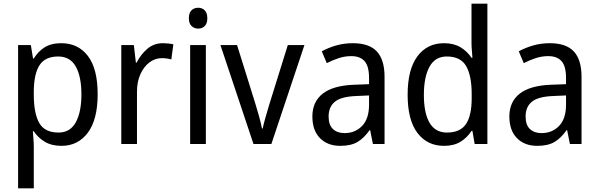

<svg xmlns="http://www.w3.org/2000/svg" viewBox="-20 -780 3245 1040"><path d="M312 -546Q403 -546 456 -477Q509 -408 509 -269Q509 -133 456 -61.5Q403 10 313 10Q259 10 222 -12.5Q185 -35 163 -69H158Q159 -51 161 -28Q163 -5 163 13V240H78V-536H147L159 -463H163Q186 -501 221.5 -523.5Q257 -546 312 -546ZM295 -474Q225 -474 194.5 -427.5Q164 -381 163 -286V-268Q163 -166 192.5 -114Q222 -62 297 -62Q360 -62 390.5 -117.5Q421 -173 421 -269Q421 -365 390.5 -419.5Q360 -474 295 -474Z M862 -546Q876 -546 891 -544.5Q906 -543 919 -540L908 -458Q884 -465 856 -465Q820 -465 789.5 -442Q759 -419 740.5 -378Q722 -337 722 -284V0H637V-536H705L716 -441H720Q743 -486 778.5 -516Q814 -546 862 -546Z M1054 -738Q1075 -738 1089 -724Q1103 -710 1103 -681Q1103 -653 1089 -639Q1075 -625 1054 -625Q1032 -625 1017.5 -639Q1003 -653 1003 -681Q1003 -710 1017 -724Q1031 -738 1054 -738ZM1095 -536V0H1010V-536Z M1353 0 1174 -536H1264L1363 -219Q1373 -187 1383.5 -149Q1394 -111 1399 -84H1403Q1407 -105 1417.5 -142Q1428 -179 1438 -212L1539 -536H1629L1450 0Z M1891 -546Q1980 -546 2021.5 -501Q2063 -456 2063 -364V0H2000L1985 -75H1982Q1952 -32 1916.5 -11Q1881 10 1823 10Q1754 10 1713 -32Q1672 -74 1672 -149Q1672 -229 1728.5 -273Q1785 -317 1899 -321L1979 -324V-357Q1979 -422 1954.5 -449Q1930 -476 1883 -476Q1848 -476 1814.5 -465Q1781 -454 1750 -438L1723 -502Q1757 -521 1800 -533.5Q1843 -546 1891 -546ZM1911 -260Q1828 -257 1794 -229Q1760 -201 1760 -149Q1760 -103 1783.5 -81Q1807 -59 1846 -59Q1904 -59 1941.5 -98Q1979 -137 1979 -213V-263Z M2385 10Q2294 10 2241 -60Q2188 -130 2188 -267Q2188 -404 2241 -475Q2294 -546 2385 -546Q2438 -546 2474.5 -524Q2511 -502 2534 -467H2539Q2538 -484 2536 -506.5Q2534 -529 2534 -545V-760H2620V0H2551L2539 -71H2534Q2511 -35 2475 -12.5Q2439 10 2385 10ZM2401 -62Q2473 -62 2504 -108Q2535 -154 2535 -248V-269Q2535 -370 2505 -422Q2475 -474 2400 -474Q2337 -474 2306.5 -418.5Q2276 -363 2276 -266Q2276 -167 2307 -114.5Q2338 -62 2401 -62Z M2958 -546Q3047 -546 3088.5 -501Q3130 -456 3130 -364V0H3067L3052 -75H3049Q3019 -32 2983.5 -11Q2948 10 2890 10Q2821 10 2780 -32Q2739 -74 2739 -149Q2739 -229 2795.5 -273Q2852 -317 2966 -321L3046 -324V-357Q3046 -422 3021.5 -449Q2997 -476 2950 -476Q2915 -476 2881.5 -465Q2848 -454 2817 -438L2790 -502Q2824 -521 2867 -533.5Q2910 -546 2958 -546ZM2978 -260Q2895 -257 2861 -229Q2827 -201 2827 -149Q2827 -103 2850.5 -81Q2874 -59 2913 -59Q2971 -59 3008.5 -98Q3046 -137 3046 -213V-263Z"/></svg>

Font: Noto Sans Myanmar SemiCondensed
Style: Regular
Weight: 400
Width: 4
Designer: Monotype Design Team
Foundry: Monotype Imaging Inc.
Version: Version 2.107; ttfautohint (v1.8.4.7-5d5b)